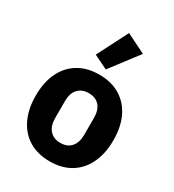

<svg xmlns="http://www.w3.org/2000/svg" viewBox="-197 -929 957 1054"><g transform="rotate(30 282.0 -402.0)"><path d="M282 12Q205 12 150 -21.5Q95 -55 65.5 -117Q36 -179 36 -263Q36 -348 65.5 -409Q95 -470 150 -503.5Q205 -537 282 -537Q359 -537 414 -503.5Q469 -470 498.5 -409Q528 -348 528 -263Q528 -179 498.5 -117Q469 -55 414 -21.5Q359 12 282 12ZM282 -105Q326 -105 350 -132.5Q374 -160 374 -209V-316Q374 -366 350 -393Q326 -420 282 -420Q239 -420 214.5 -393Q190 -366 190 -316V-209Q190 -160 214.5 -132.5Q239 -105 282 -105ZM431 -755 297 -579 209 -622 308 -816Z"/></g></svg>

Font: IBM Plex Sans
Style: Regular
Weight: 400
Designer: Mike Abbink, Paul van der Laan, Pieter van Rosmalen
Foundry: Bold Monday
Version: Version 3.201